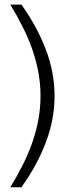

<svg xmlns="http://www.w3.org/2000/svg" viewBox="-20 -722 310 826"><path d="M214.8 -309.1Q214.8 -209.5 177.7 -110.8Q140.6 -12.2 72.3 83.5H24.4Q53.7 35.6 77.6 -12Q101.6 -59.6 118.7 -108.2Q135.7 -156.7 145 -206.8Q154.3 -256.8 154.3 -309.1Q154.3 -361.8 145 -411.6Q135.7 -461.4 118.7 -510Q101.6 -558.6 77.6 -606.4Q53.7 -654.3 24.4 -702.1H72.3Q140.6 -606 177.7 -507.6Q214.8 -409.2 214.8 -309.1Z"/></svg>

Font: SaysetthaMai
Style: Regular
Weight: 400
Designer: John M. Durdin
Foundry: Lao Script for Windows
Version: Version 1.101